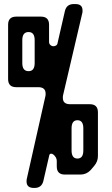

<svg xmlns="http://www.w3.org/2000/svg" viewBox="-20 -827 553 947"><path d="M223 -61Q225 -69 232 -69Q241 -69 250.5 -57.5Q260 -46 260 -33V-6Q260 34 300 34H377Q406 34 427 12L444 -8Q463 -30 463 -57V-273Q463 -313 423 -313H326Q290 -313 290 -344Q290 -354 291 -357L386 -763Q387 -765 387 -768.5Q387 -772 387 -776Q387 -807 352 -807H344Q308 -807 300 -772L264 -615Q263 -607 257 -603Q251 -599 244 -599Q235 -599 228.5 -605Q222 -611 222 -620V-705Q222 -745 182 -745H60Q20 -745 20 -705V-437Q20 -397 60 -397H169Q205 -397 205 -365Q205 -356 204 -353L112 56Q111 59 111 68Q111 100 147 100H150Q186 100 194 65ZM121 -476Q90 -476 90 -516V-629Q90 -669 121 -669Q151 -669 151 -629V-516Q151 -476 121 -476ZM362 -45Q333 -45 333 -85V-194Q333 -234 362 -234Q391 -234 391 -194V-85Q391 -45 362 -45Z"/></svg>

Font: WDXL Lubrifont SC
Style: Regular
Weight: 400
Designer: [WDXL Lubrifont] Copyright 2020-2022 (c) NightFurySL2001, Skr-ZERO; [ZCOOL QingKe HuangYou] Copyright 2018-2022 (c) The 
Version: Version 2.001;hotconv 1.1.1;makeotfexe 2.6.0